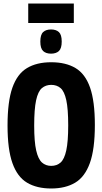

<svg xmlns="http://www.w3.org/2000/svg" viewBox="-20 -1065 583 1095"><path d="M272 10Q190 10 134.5 -23Q79 -56 51 -134.5Q23 -213 23 -349Q23 -486 50.5 -564.5Q78 -643 133.5 -676.5Q189 -710 272 -710Q355 -710 410.5 -677Q466 -644 493.5 -566Q521 -488 521 -352Q521 -214 492.5 -135Q464 -56 408.5 -23Q353 10 272 10ZM272 -119Q304 -119 325.5 -138Q347 -157 358 -207.5Q369 -258 369 -350Q369 -444 358 -494Q347 -544 325.5 -562.5Q304 -581 272 -581Q241 -581 219 -562.5Q197 -544 186 -493.5Q175 -443 175 -349Q175 -256 186.5 -206.5Q198 -157 219.5 -138Q241 -119 272 -119ZM271 -759Q242 -759 226 -774Q210 -789 210 -828Q210 -867 226 -882Q242 -897 271 -897Q300 -897 316 -882Q332 -867 332 -828Q332 -789 316 -774Q300 -759 271 -759ZM141 -934V-1045H401V-934Z"/></svg>

Font: Georama SemiCondensed
Style: Bold
Weight: 700
Width: 4
Designer: Jean-Baptiste Levee
Foundry: Production Type
Version: Version 1.000